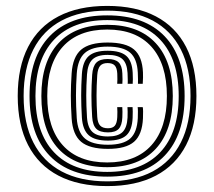

<svg xmlns="http://www.w3.org/2000/svg" viewBox="-20 -625 725 650"><path d="M343 5Q245.5 5 177.9 -30.4Q110.2 -65.8 75.1 -133.9Q40 -202 40 -300Q40 -398 75.1 -466.1Q110.2 -534.2 177.9 -569.6Q245.5 -605 343 -605Q440.2 -605 507.6 -569.6Q575 -534.2 610 -466.1Q645 -398 645 -300Q645 -202 610 -133.9Q575 -65.8 507.6 -30.4Q440.2 5 343 5ZM343 -11Q433.8 -11 496.6 -44.5Q559.5 -78 592.2 -142.6Q625 -207.2 625 -300Q625 -393 592.2 -457.5Q559.5 -522 496.6 -555.5Q433.8 -589 343 -589Q252 -589 188.9 -555.5Q125.8 -522 92.9 -457.5Q60 -393 60 -300Q60 -207.2 92.9 -142.6Q125.8 -78 188.9 -44.5Q252 -11 343 -11ZM343 -27Q216.2 -27 148.1 -97.8Q80 -168.5 80 -300Q80 -431.8 148.1 -502.4Q216.2 -573 343 -573Q469.5 -573 537.2 -502.4Q605 -431.8 605 -300Q605 -168.5 537.2 -97.8Q469.5 -27 343 -27ZM343 -43Q459.8 -43 522.4 -109.5Q585 -176 585 -300Q585 -424 522.4 -490.5Q459.8 -557 343 -557Q225.8 -557 162.9 -490.5Q100 -424 100 -300Q100 -176 162.9 -109.5Q225.8 -43 343 -43ZM343 -59Q235.5 -59 177.8 -121.4Q120 -183.8 120 -300Q120 -416.2 177.8 -478.6Q235.5 -541 343 -541Q450 -541 507.5 -478.6Q565 -416.2 565 -300Q565 -183.8 507.5 -121.4Q450 -59 343 -59ZM343 -75Q440.2 -75 492.6 -133.2Q545 -191.5 545 -300Q545 -408.5 492.6 -466.8Q440.2 -525 343 -525Q245.2 -525 192.6 -466.8Q140 -408.5 140 -300Q140 -191.5 192.6 -133.2Q245.2 -75 343 -75ZM345.5 -121Q283 -121 254.5 -145.1Q226 -169.2 222.5 -224.5Q219.8 -266.2 219.8 -301.6Q219.8 -337 222.5 -376.5Q226.2 -432.5 254.6 -456.8Q283 -481 344.2 -481Q405.8 -481 433.6 -457.6Q461.5 -434.2 464 -380Q464.5 -372 464.2 -361.9Q464 -351.8 463.2 -341.2H447Q447.5 -346.2 447.2 -356.2Q447 -366.2 446.5 -379.2Q444.2 -426.2 420.5 -446.8Q396.8 -467.2 344.2 -467.2Q291.8 -467.2 267.5 -446Q243.2 -424.8 239.8 -375.5Q237.2 -336.5 237.2 -301.6Q237.2 -266.8 239.8 -225.5Q243 -177.2 267.5 -156.1Q292 -135 345.5 -135Q397.2 -135 420.8 -156Q444.2 -177 446.5 -225.2Q447 -237.5 446.9 -247.9Q446.8 -258.2 446 -262.2H463.2Q464.2 -259 464.4 -248.2Q464.5 -237.5 464 -224.5Q461.5 -169.2 433.9 -145.1Q406.2 -121 345.5 -121ZM345.5 -149Q301 -149 280.5 -167.1Q260 -185.2 257.2 -226.8Q254.8 -267.5 254.8 -301.6Q254.8 -335.8 257.2 -374.2Q260 -416.8 280.2 -435Q300.5 -453.2 344.2 -453.2Q387.8 -453.2 407.5 -435.9Q427.2 -418.5 429.2 -378.5Q429.8 -366.5 429.8 -356.9Q429.8 -347.2 429.2 -341.2H412.2Q412.8 -346 412.5 -355.4Q412.2 -364.8 411.8 -377.8Q410 -410.8 394.4 -425Q378.8 -439.2 344.2 -439.2Q309.5 -439.2 293.2 -423.9Q277 -408.5 274.5 -373Q272 -335.2 272 -301.6Q272 -268 274.5 -227.8Q276.8 -193 293.2 -178Q309.8 -163 345.5 -163Q379.5 -163 394.8 -177.9Q410 -192.8 411.8 -227Q412.2 -237.5 412.1 -247.1Q412 -256.8 411.5 -262.2H428.8Q429.2 -257.5 429.4 -247.5Q429.5 -237.5 429 -226Q427.2 -184.8 407.8 -166.9Q388.2 -149 345.5 -149ZM345.5 -176.8Q318.5 -176.8 306.1 -188.9Q293.8 -201 292 -229Q289.5 -268.5 289.5 -301.6Q289.5 -334.8 292 -371.8Q294 -400.5 306.1 -412.9Q318.2 -425.2 344.2 -425.2Q369.8 -425.2 381.5 -414Q393.2 -402.8 394.2 -376.8Q394.8 -365.2 394.8 -356.1Q394.8 -347 394.2 -341.2H376.8Q377.2 -347.2 377.4 -356.2Q377.5 -365.2 377 -376Q376 -395 368.5 -403.2Q361 -411.5 344.2 -411.5Q327 -411.5 318.9 -402Q310.8 -392.5 309.2 -370.5Q306.8 -334.2 306.8 -301.5Q306.8 -268.8 309.2 -230Q310.5 -209 319 -199.9Q327.5 -190.8 345.5 -190.8Q361.5 -190.8 368.8 -199.5Q376 -208.2 377 -228.5Q377.5 -237.5 377.4 -246.2Q377.2 -255 376.8 -262.2H394Q394.5 -255.8 394.6 -246.6Q394.8 -237.5 394.2 -227.8Q393 -200.5 381.8 -188.6Q370.5 -176.8 345.5 -176.8Z"/></svg>

Font: Big Shoulders Inline Text Thin Black
Style: Regular
Weight: 900
Version: Version 2.002